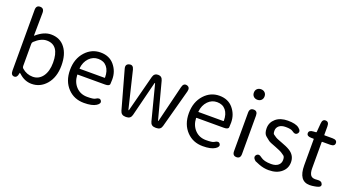

<svg xmlns="http://www.w3.org/2000/svg" viewBox="-54 -1421 3756 2059"><g transform="rotate(20 1824.0 -391.5)"><path d="M331 13Q252 13 189 -45Q177 -56 175 -56Q173 -56 172 -49L171 -45Q164 5 128 3Q92 0 92 -51V-744Q92 -796 137 -796Q183 -796 183 -743L180 -485Q180 -480 184 -483Q268 -557 350 -557Q454 -557 511 -481Q567 -408 567 -281Q567 -146 496 -64Q429 13 331 13ZM428 -120Q472 -180 472 -279Q472 -480 329 -480Q263 -480 194 -415Q183 -405 183 -390V-135Q183 -120 194 -110Q248 -63 316.5 -63Q385 -63 428 -120Z M929 13Q817 13 745 -62Q669 -141 669 -269.5Q669 -398 744 -480Q815 -557 915.5 -557Q1016 -557 1073 -488.5Q1130 -420 1130 -329Q1130 -302 1128 -276Q1126 -250 1075 -250H765Q760 -250 760 -245Q764 -163 813.5 -111.5Q863 -60 940 -60Q1012 -60 1030 -72Q1073 -101 1092 -73Q1111 -44 1067 -16Q1022 13 929 13ZM760 -321Q759 -316 764 -316H1045Q1050 -316 1050 -321Q1050 -397 1014.5 -440.5Q979 -484 915 -484Q855 -484 812 -440Q767 -393 760 -321Z M1398 0Q1350 0 1337 -46L1216 -481Q1202 -531 1246 -542Q1289 -554 1302 -503L1403 -85Q1405 -77 1407.5 -77Q1410 -77 1412 -85L1519 -497Q1531 -543 1576 -543Q1620 -543 1632 -497L1741 -85Q1743 -77 1745 -77Q1747 -77 1749 -85L1851 -502Q1863 -553 1904 -543Q1944 -532 1931 -482L1813 -46Q1801 0 1753 0H1739Q1691 0 1679 -46L1577 -441Q1575 -449 1572.5 -449Q1570 -449 1568 -441L1469 -46Q1457 0 1409 0Z M2285 13Q2173 13 2101 -62Q2025 -141 2025 -269.5Q2025 -398 2100 -480Q2171 -557 2271.5 -557Q2372 -557 2429 -488.5Q2486 -420 2486 -329Q2486 -302 2484 -276Q2482 -250 2431 -250H2121Q2116 -250 2116 -245Q2120 -163 2169.5 -111.5Q2219 -60 2296 -60Q2368 -60 2386 -72Q2429 -101 2448 -73Q2467 -44 2423 -16Q2378 13 2285 13ZM2116 -321Q2115 -316 2120 -316H2401Q2406 -316 2406 -321Q2406 -397 2370.5 -440.5Q2335 -484 2271 -484Q2211 -484 2168 -440Q2123 -393 2116 -321Z M2666 0Q2620 0 2620 -52V-491Q2620 -543 2666 -543Q2711 -543 2711 -491V-52Q2711 0 2666 0ZM2666 -655Q2639 -655 2622 -671.5Q2605 -688 2605 -715Q2605 -742 2622 -758.5Q2639 -775 2666 -775Q2693 -775 2710 -758.5Q2727 -742 2727 -715Q2727 -688 2710 -671.5Q2693 -655 2666 -655Z M3037 13Q2981 13 2926 -8Q2875 -28 2873 -30Q2833 -63 2856 -92Q2880 -121 2920 -88Q2958 -58 3040 -58Q3092 -58 3121 -83Q3147 -106 3147 -143Q3147 -180 3130 -191Q3108 -206 3096.5 -214Q3085 -222 3024 -246Q2949 -273 2935 -285Q2915 -301 2895 -317Q2864 -341 2864 -403Q2864 -469 2915 -513Q2966 -557 3052 -557Q3142 -557 3180 -527Q3221 -495 3198 -466Q3176 -437 3134 -469Q3113 -485 3053 -485Q3004 -485 2978 -463Q2952 -441 2952 -407Q2952 -373 2963 -366Q2985 -351 2995 -344Q3005 -337 3037 -325Q3062 -316 3066 -314Q3071 -313 3094 -303Q3151 -282 3183 -257Q3235 -216 3235 -147.5Q3235 -79 3184 -35Q3130 13 3037 13Z M3563 7Q3534 13 3505 13Q3379 13 3379 -168V-464Q3379 -469 3374 -469H3350Q3298 -469 3297 -503Q3296 -538 3347 -541L3376 -543Q3383 -543 3383 -550L3391 -647Q3394 -699 3432 -697Q3470 -696 3470 -645V-548Q3470 -543 3475 -543H3565Q3617 -543 3617 -506Q3617 -469 3565 -469H3475Q3470 -469 3470 -464V-166Q3470 -113 3489 -87Q3508 -61 3564 -68Q3612 -74 3624 -41Q3636 -8 3583 3Z"/></g></svg>

Font: Resource Han Rounded JP
Style: Regular
Weight: 400
Designer: Cyano Hao (round all glyphs); Ryoko NISHIZUKA 西塚涼子 (kana, bopomofo & ideographs); Paul D. Hunt (Latin, Greek & Cyrillic)
Foundry: Cyano Hao
Version: 0.990